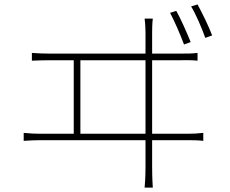

<svg xmlns="http://www.w3.org/2000/svg" viewBox="-20 -827 1040 867"><path d="M843 -798C864 -764 891 -701 907 -656L938 -667C922 -710 891 -772 872 -807ZM841 -637C825 -677 795 -745 776 -778L748 -769C767 -734 795 -669 811 -626ZM667 -223V-555H799C816 -555 847 -556 872 -553V-588C847 -585 826 -585 799 -585H667V-680C667 -691 667 -719 670 -743H633C636 -720 637 -695 637 -680V-585H202C177 -585 151 -586 124 -588V-553C152 -554 177 -555 202 -555H313V-223H165C140 -223 115 -224 87 -227V-191C116 -193 142 -194 165 -194H637V-73C637 -62 637 -24 633 20H670C667 -23 667 -64 667 -75V-194H826C842 -194 873 -194 898 -191V-227C873 -224 851 -223 826 -223ZM343 -223V-555H637V-223Z"/></svg>

Font: SSpoqa Han Sans Neo Thin
Style: Regular
Weight: 100
Designer: [Spoqa Han Sans Neo] Dong-huui Kim  Younghwa Kang  Yujin Lee  [Noto Sans] Ryoko NISHIZUKA  (kana & ideographs); Paul D. 
Foundry: Spoqa (http://www.spoqa-han-sans.com)
Version: Version 1.000